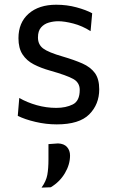

<svg xmlns="http://www.w3.org/2000/svg" viewBox="-20 -528 495 832"><path d="M226 11Q179.5 11 133.8 0.2Q88 -10.5 57 -26L63.5 -103.5Q97.5 -84 139.2 -72.2Q181 -60.5 224 -60.5Q265.5 -60.5 295.5 -75.5Q325.5 -90.5 325.5 -138.5Q325.5 -170 297.5 -185.8Q269.5 -201.5 197 -222Q157.5 -233 126.5 -249Q95.5 -265 77.8 -292Q60 -319 60 -362.5Q60 -430 104.2 -468.8Q148.5 -507.5 223.5 -507.5Q270 -507.5 311.5 -496.2Q353 -485 379.5 -470.5L372.5 -393Q336.5 -416 298 -426Q259.5 -436 232.5 -436Q212 -436 191.8 -430.2Q171.5 -424.5 158 -409.2Q144.5 -394 144.5 -365.5Q144.5 -335 167 -318Q189.5 -301 252 -283Q301.5 -268.5 336.8 -253Q372 -237.5 391 -211.8Q410 -186 410 -141Q410 -76 366.8 -32.5Q323.5 11 226 11ZM160 285Q180 257 185 229.8Q190 202.5 190 162.5V96.5L231.5 93.5Q257.5 94.5 270.5 109.2Q283.5 124 283.5 146Q283.5 185 261 222.8Q238.5 260.5 200 283.5Z"/></svg>

Font: Commissioner
Style: Regular
Weight: 400
Designer: Kostas Bartsokas
Foundry: Kostas Bartsokas
Version: Version 1.000; ttfautohint (v1.8.3)